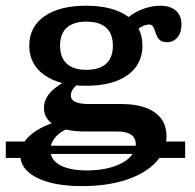

<svg xmlns="http://www.w3.org/2000/svg" viewBox="-42 -448 672 661"><path d="M82.6 82V53.8H477.6L467.9 82ZM-22 95.7V39.2H82.6V95.7ZM464.7 95.7 485.7 39.2H595.4V95.7ZM240.5 192.7Q142.5 192.7 85.2 164Q27.9 135.2 27.9 85.7Q27.9 49.6 59.1 20.4Q90.2 -8.9 151.2 -28.9L203.4 -8.6Q170.1 0.6 150.8 22.1Q131.6 43.6 131.6 68.9Q131.6 102.4 164.8 120.6Q198 138.7 257.8 138.7Q306.8 138.7 344.6 127Q382.3 115.4 403.9 94.5Q425.4 73.6 425.4 47.6Q425.4 26.7 409.3 15.7Q393.3 4.7 363.5 4.7H251.4Q184.2 4.7 146.7 -16.6Q109.2 -37.9 109.2 -75.8Q109.2 -101.6 125.6 -123.1Q142 -144.5 177.4 -165.1L226.3 -158.3Q214.1 -149.3 208 -139.4Q201.9 -129.5 201.9 -118.7Q201.9 -104.5 217.6 -97.2Q233.2 -89.9 262.4 -89.9H374.1Q449.9 -89.9 490.5 -61.3Q531.2 -32.7 531.2 20.9Q531.2 71.5 494.6 110.5Q457.9 149.5 392.6 171.1Q327.4 192.7 240.5 192.7ZM254.2 -152.7Q163.1 -152.7 110.9 -189.6Q58.7 -226.5 58.7 -290.7Q58.7 -355.3 110.7 -391.8Q162.7 -428.3 254.2 -428.3Q345.7 -428.3 397.1 -391.9Q448.4 -355.4 448.4 -290.7Q448.4 -226.1 397.1 -189.4Q345.7 -152.7 254.2 -152.7ZM255.1 -207.6Q300.4 -207.6 323.5 -228.6Q346.6 -249.6 346.6 -290.7Q346.6 -331.8 323.5 -352.7Q300.4 -373.5 255.1 -373.5Q211.1 -373.5 187.9 -352.7Q164.8 -331.8 164.8 -290.7Q164.8 -250.1 187.9 -228.8Q211.1 -207.6 255.1 -207.6ZM532.9 -302.8Q514.3 -302.8 506.2 -312Q498.1 -321.2 494.4 -333.2Q490.7 -345.2 486.2 -354.4Q481.6 -363.6 470.7 -363.6Q463.4 -363.6 453.8 -360Q444.2 -356.3 434.6 -349.4Q425 -342.6 415.4 -332L385.8 -376.8Q409.7 -400.6 443.5 -414.5Q477.4 -428.3 509.2 -428.3Q544.2 -428.3 563.5 -411.4Q582.8 -394.5 582.8 -363.5Q582.8 -336.2 569 -319.5Q555.2 -302.8 532.9 -302.8Z"/></svg>

Font: Playfair 5pt SemiExpanded Light
Style: Regular
Weight: 300
Width: 6
Designer: Claus Eggers Sørensen
Foundry: Claus Eggers Sørensen
Version: Version 2.203